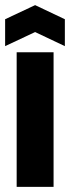

<svg xmlns="http://www.w3.org/2000/svg" viewBox="-26 -729 273 749"><path d="M39 0V-525H183V0ZM-6 -549V-654L111 -709L227 -654V-549L111 -604Z"/></svg>

Font: Bricolage Grotesque 96pt Bricolage Grotesque 48pt Regular
Style: Bold
Weight: 700
Designer: Mathieu Triay
Foundry: Atelier Triay
Version: Version 1.001; ttfautohint (v1.8.4.7-5d5b);gftools[0.9.33.de